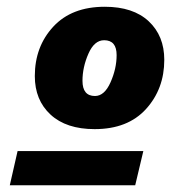

<svg xmlns="http://www.w3.org/2000/svg" viewBox="-20 -681 506 568"><path d="M260 -299Q176 -299 129.5 -342Q83 -385 83 -456Q83 -543 137.5 -602Q192 -661 290 -661Q374 -661 420 -618Q466 -575 466 -504Q466 -418 412 -358.5Q358 -299 260 -299ZM261 -397Q289 -397 307 -437.5Q325 -478 325 -518Q325 -562 288 -562Q259 -562 241.5 -522Q224 -482 224 -442Q224 -397 261 -397ZM9 -133 32 -234H404L380 -133Z"/></svg>

Font: Elaine Sans ExtraBold
Style: Italic
Weight: 800
Italic angle: -13°
Designer: Wei Huang
Foundry: Wei Huang
Version: Version 2.001;December 24, 2019;FontCreator 12.0.0.2547 64-b